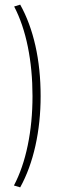

<svg xmlns="http://www.w3.org/2000/svg" viewBox="-20 -727 253 827"><path d="M120 -313Q120 -426 100 -525Q80 -624 41 -699L67 -707Q110 -630 132.5 -530Q155 -430 155 -313Q155 -200 132.5 -99Q110 2 67 80L40 72Q79 -2 99.5 -101Q120 -200 120 -313Z"/></svg>

Font: Blinker ExtraLight
Style: Regular
Weight: 200
Designer: Juergen Huber
Foundry: supertype
Version: Version 1.017;hotconv 1.0.117;makeotfexe 2.5.65602